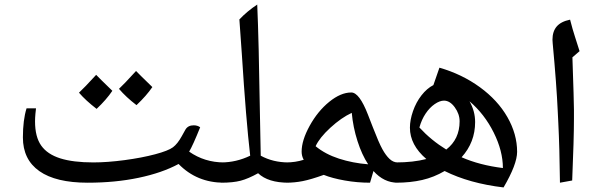

<svg xmlns="http://www.w3.org/2000/svg" viewBox="-20 -800 2652 851"><path d="M972.7 9.8Q852.5 9.8 771.5 -73.2Q698.2 -33.7 594.5 -12Q490.7 9.8 368.7 9.8Q227.5 9.8 154.5 -41.5Q81.5 -92.8 81.5 -190.9Q81.5 -268.1 97.7 -319.8H139.6Q138.7 -314.5 137 -295.7Q135.3 -276.9 135.3 -262.2Q135.3 -193.4 162.6 -154.8Q189.9 -116.2 247.1 -98.1Q304.2 -80.1 393.6 -80.1Q455.6 -80.1 532.2 -90.3Q608.9 -100.6 667.5 -116.2Q726.1 -131.8 746.6 -147.2Q767.1 -162.6 785.6 -196.3L802.2 -226.1Q813.5 -244.6 838.4 -244.6Q855.5 -244.6 867.2 -235.8Q835 -155.8 818.4 -127.9Q886.7 -80.1 972.7 -80.1Q982.4 -80.1 982.4 -69.8V0Q982.4 9.8 972.7 9.8ZM478 -397.5Q451.2 -357.9 408.2 -317.4Q359.9 -354.5 330.1 -389.2Q353 -410.2 406.2 -468.3Q416.5 -457 478 -397.5ZM655.3 -414.1Q628.9 -375.5 585 -334Q539.1 -369.1 507.3 -406.2Q527.8 -424.8 583 -485.4Q593.8 -473.6 655.3 -414.1Z M960.9 9.8Q951.2 9.8 951.2 0V-69.8Q951.2 -80.1 960.9 -80.1Q1026.9 -80.1 1088.9 -109.9Q1070.3 -270 1051.8 -561.5L1041 -713.9Q1075.7 -750.5 1120.1 -779.8Q1127 -626.5 1132.3 -282.2L1135.7 -109.9Q1189.9 -80.1 1258.8 -80.1Q1269 -80.1 1269 -69.8V0Q1269 9.8 1258.8 9.8Q1168 9.8 1124 -32.2Q1080.1 -7.8 1046.4 1Q1012.7 9.8 960.9 9.8Z M1249 9.8Q1239.3 9.8 1239.3 0V-69.8Q1239.3 -80.1 1249 -80.1Q1289.1 -80.1 1326.2 -91.8Q1316.9 -108.4 1316.9 -127.9Q1316.9 -177.7 1352.5 -242.4Q1388.2 -307.1 1439.2 -348.6Q1490.2 -390.1 1537.1 -390.1Q1572.8 -390.1 1610.8 -292L1632.8 -235.4Q1659.2 -167 1674.6 -139.2Q1689.9 -111.3 1706.5 -95.7Q1723.1 -80.1 1742.2 -80.1Q1754.9 -80.1 1754.9 -67.9V-2.9Q1754.9 9.8 1742.2 9.8Q1681.6 9.8 1635.3 -42L1620.1 9.8Q1563.5 9.8 1508.1 0Q1452.6 -9.8 1415 -24.9Q1357.9 -4.4 1321.8 2.7Q1285.6 9.8 1249 9.8ZM1378.9 -151.9Q1421.4 -116.7 1482.4 -96.9Q1543.5 -77.1 1611.8 -71.8Q1584 -113.8 1564.5 -174.8Q1544.9 -235.8 1539.1 -299.8Q1492.7 -278.3 1444.3 -233.9Q1396 -189.5 1378.9 -151.9Z M1734.9 9.8Q1725.1 9.8 1725.1 0V-71.8Q1725.1 -80.1 1734.9 -80.1Q1811.5 -80.1 1869.6 -95.2Q1796.9 -157.7 1796.9 -233.9Q1796.9 -268.1 1810.5 -307.4Q1824.2 -346.7 1848.1 -377.4Q1872.1 -408.2 1900.9 -422.9L1927.7 -500Q2027.8 -471.2 2106.9 -413.6Q2186 -356 2229 -280.8Q2272 -205.6 2272 -127Q2272 -71.8 2211.9 30.8Q2060.1 12.7 1950.7 -42Q1903.3 -14.2 1851.1 -2.2Q1798.8 9.8 1734.9 9.8ZM1838.9 -234.9Q1891.1 -178.2 1958 -137.2Q2017.1 -183.1 2017.1 -262.2Q2017.1 -294.9 1995.6 -324.5Q1974.1 -354 1947.8 -354Q1929.2 -354 1906.7 -338.6Q1884.3 -323.2 1866.5 -296.6Q1848.6 -270 1838.9 -234.9ZM2085.9 -258.8Q2085.9 -169.4 2025.9 -103Q2106 -67.9 2209 -55.2Q2209 -130.9 2168.2 -212.6Q2127.4 -294.4 2061 -351.1Q2085.9 -307.6 2085.9 -258.8Z M2517.1 -545.9Q2523.9 -347.7 2523.9 -314.9V-272Q2523.9 -185.5 2516.1 0L2461.9 9.8Q2460 -149.4 2454.6 -254.9L2452.1 -306.2Q2446.8 -424.8 2429.7 -607.9L2428.7 -624Q2428.7 -660.6 2447.5 -682.6Q2466.3 -704.6 2506.8 -712.9Q2518.1 -668.5 2527.8 -639.2L2548.8 -573.2Z"/></svg>

Font: Droid Persian Naskh
Style: Regular
Weight: 400
Designer: Pascal Zoghbi
Foundry: Ascender Corporation
Version: Version 1.00